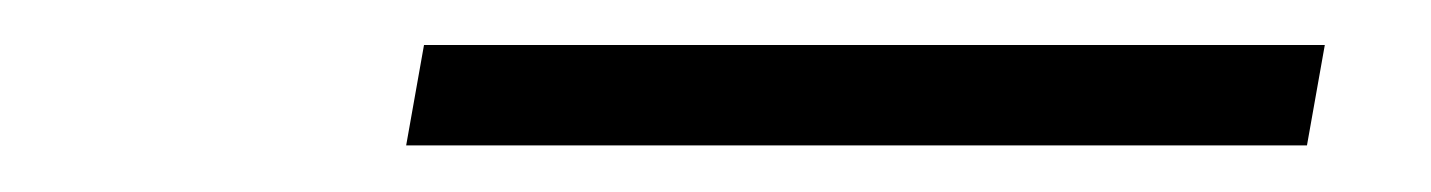

<svg xmlns="http://www.w3.org/2000/svg" viewBox="-20 -673 626 84"><path d="M157.7 -609.4 165.5 -653.3H559.6L551.8 -609.4Z"/></svg>

Font: Cascadia Mono ExtraLight
Style: Italic
Weight: 200
Italic angle: -10°
Monospace: yes
Designer: Aaron Bell
Foundry: Saja Typeworks
Version: Version 2404.023; ttfautohint (v1.8.4)